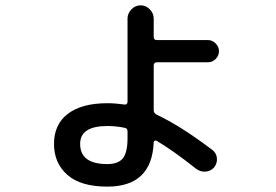

<svg xmlns="http://www.w3.org/2000/svg" viewBox="-20 -649 1040 724"><path d="M384.8 -173.8Q282.2 -173.8 282.2 -106.4Q282.2 -30.3 384.8 -30.3Q425.8 -30.3 443.4 -52.2Q460.9 -74.2 460.9 -127.9V-154.3Q460.9 -165 450.2 -167Q418.9 -173.8 384.8 -173.8ZM384.8 54.7Q284.2 54.7 233.9 10.3Q183.6 -34.2 183.6 -106.4Q183.6 -179.7 235.8 -219.7Q288.1 -259.8 384.8 -259.8Q414.1 -259.8 449.2 -254.9Q454.1 -253.9 457.5 -256.8Q460.9 -259.8 460.9 -264.6V-579.1Q460.9 -598.6 475.6 -613.8Q490.2 -628.9 510.3 -628.9Q530.3 -628.9 544.9 -613.8Q559.6 -598.6 559.6 -579.1V-509.8Q559.6 -498 571.3 -498H763.7Q780.3 -498 793 -485.4Q805.7 -472.7 805.7 -456.1Q805.7 -439.5 793.5 -426.8Q781.2 -414.1 763.7 -414.1H571.3Q560.5 -414.1 559.6 -402.3V-233.4Q559.6 -222.7 570.3 -216.8Q660.2 -174.8 780.3 -84Q795.9 -72.3 797.9 -53.2Q799.8 -34.2 788.1 -18.6Q775.4 -3.9 756.3 -2Q737.3 0 720.7 -11.7Q627.9 -85 570.3 -118.2Q567.4 -120.1 563.5 -118.2Q559.6 -116.2 559.6 -112.3Q552.7 54.7 384.8 54.7Z"/></svg>

Font: Rounded-X Mgen+ 1m medium
Style: Regular
Weight: 500
Designer: [Source Han Sans]
Ryoko NISHIZUKA  (kana & ideographs); Paul D. Hunt (Latin, Greek & Cyrillic); Wenlong ZHANG  (bopomofo
Version: Version 1.059.20150602